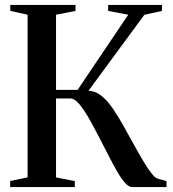

<svg xmlns="http://www.w3.org/2000/svg" viewBox="-20 -763 704 783"><path d="M21.5 0V-25L92.5 -39.5V-703L22 -718.5V-743H288V-718.5L208.5 -703V-396.5H296.5L503 -703L421 -718.5V-743H640.5V-718.5L568.5 -702.5L341 -393Q369.5 -391.5 393.5 -372.5Q417.5 -353.5 440.8 -319.5Q464 -285.5 489.5 -239Q510 -202.5 529.2 -167.5Q548.5 -132.5 565.8 -103.8Q583 -75 597.5 -56.5Q612 -38 623 -34.5L659 -24.5V0H519Q505.5 0 490.5 -16.5Q475.5 -33 459.2 -61Q443 -89 425 -124.2Q407 -159.5 387.5 -197Q367.5 -236 346.2 -274Q325 -312 304.8 -336.8Q284.5 -361.5 266.5 -361.5H208.5V-39.5L285 -24.5V0Z"/></svg>

Font: Merriweather 120pt Medium
Style: Regular
Weight: 500
Version: Version 2.100